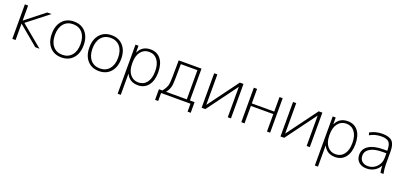

<svg xmlns="http://www.w3.org/2000/svg" viewBox="19 -1515 5703 2720"><g transform="rotate(20 2871.0 -155.0)"><path d="M128 -294 415 -520H480L161 -271L488 0H424L128 -247H127V0H78V-520H127V-294Z M960 -428.5Q908 -490 819 -490Q730 -490 678 -428.5Q626 -367 626 -260Q626 -153 678 -91.5Q730 -30 819 -30Q908 -30 960 -91.5Q1012 -153 1012 -260Q1012 -367 960 -428.5ZM994 -63Q929 10 819 10Q709 10 644 -63Q579 -136 579 -260Q579 -384 644 -457Q709 -530 819 -530Q929 -530 994 -457Q1059 -384 1059 -260Q1059 -136 994 -63Z M1526 -428.5Q1474 -490 1385 -490Q1296 -490 1244 -428.5Q1192 -367 1192 -260Q1192 -153 1244 -91.5Q1296 -30 1385 -30Q1474 -30 1526 -91.5Q1578 -153 1578 -260Q1578 -367 1526 -428.5ZM1560 -63Q1495 10 1385 10Q1275 10 1210 -63Q1145 -136 1145 -260Q1145 -384 1210 -457Q1275 -530 1385 -530Q1495 -530 1560 -457Q1625 -384 1625 -260Q1625 -136 1560 -63Z M1973 10Q1846 10 1795 -98H1793V220H1746V-520H1791L1792 -419H1794Q1845 -530 1973 -530Q2071 -530 2127 -459Q2183 -388 2183 -260Q2183 -133 2126 -61.5Q2069 10 1973 10ZM1964 -490Q1887 -490 1840 -430.5Q1793 -371 1793 -268V-252Q1793 -147 1841 -88.5Q1889 -30 1964 -30Q2044 -30 2090.5 -90.5Q2137 -151 2137 -260Q2137 -369 2090.5 -429.5Q2044 -490 1964 -490Z M2382 -40H2694V-480H2444Q2444 -220 2436 -160.5Q2428 -101 2382 -40ZM2326 -40Q2379 -107 2388 -162Q2397 -217 2397 -480V-520H2741V-40H2811V120H2764V0H2321V120H2274V-40Z M2980 -63H2982L3319 -520H3374V0H3326V-457H3325L2988 0H2932V-520H2980Z M3579 -263V0H3530V-520H3579V-301H3917V-520H3965V0H3917V-263Z M4169 -63H4171L4508 -520H4563V0H4515V-457H4514L4177 0H4121V-520H4169Z M4946 10Q4819 10 4768 -98H4766V220H4719V-520H4764L4765 -419H4767Q4818 -530 4946 -530Q5044 -530 5100 -459Q5156 -388 5156 -260Q5156 -133 5099 -61.5Q5042 10 4946 10ZM4937 -490Q4860 -490 4813 -430.5Q4766 -371 4766 -268V-252Q4766 -147 4814 -88.5Q4862 -30 4937 -30Q5017 -30 5063.5 -90.5Q5110 -151 5110 -260Q5110 -369 5063.5 -429.5Q5017 -490 4937 -490Z M5467 -530Q5571 -530 5615 -485.5Q5659 -441 5659 -333V-140Q5659 -70 5674 0H5628Q5619 -46 5617 -103H5615Q5588 -51 5536.5 -20.5Q5485 10 5419 10Q5345 10 5301 -30.5Q5257 -71 5257 -140Q5257 -228 5334.5 -277.5Q5412 -327 5555 -327H5612V-332Q5612 -421 5580.5 -455.5Q5549 -490 5467 -490Q5370 -490 5292 -444L5280 -482Q5364 -530 5467 -530ZM5303 -142Q5303 -90 5336.5 -59Q5370 -28 5427 -28Q5502 -28 5557 -83.5Q5612 -139 5612 -222V-289H5555Q5434 -289 5368.5 -250Q5303 -211 5303 -142Z"/></g></svg>

Font: M PLUS 1p Light
Style: Regular
Weight: 300
Version: Version 1.061